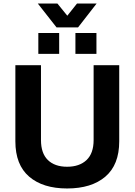

<svg xmlns="http://www.w3.org/2000/svg" viewBox="-20 -1055 762 1087"><path d="M360 12Q223 12 145 -55Q67 -122 67 -255V-686H212V-262Q212 -187 251 -149Q290 -111 360 -111Q430 -111 470 -149Q510 -187 510 -262V-686H655V-255Q655 -122 576.5 -55Q498 12 360 12ZM407 -750V-868H526V-750ZM197 -750V-868H315V-750ZM300 -900 194 -1035H305L361 -966L416 -1035H527L422 -900Z"/></svg>

Font: Archivo VF Beta
Style: Regular
Weight: 400
Designer: Hector Gatti
Foundry: Omnibus-Type
Version: Version 1.002